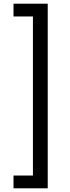

<svg xmlns="http://www.w3.org/2000/svg" viewBox="-20 -852 380 1038"><path d="M53 97V166H238V-832H53V-763H158V97Z"/></svg>

Font: Noto Sans Devanagari SemiCondensed
Style: Regular
Weight: 400
Width: 4
Designer: Jelle Bosma - Monotype Design Team
Foundry: Monotype Imaging Inc.
Version: Version 2.004